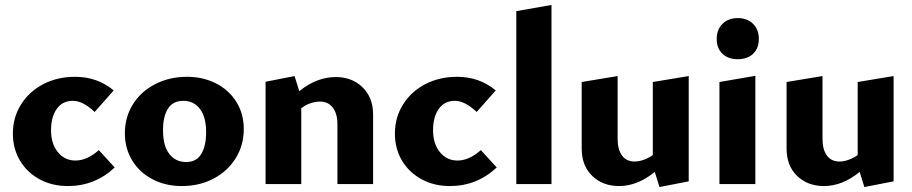

<svg xmlns="http://www.w3.org/2000/svg" viewBox="-20 -743 3682 775"><path d="M32 -204Q32 -269 65 -321.5Q98 -374 155 -403.5Q212 -433 283 -433Q373 -433 439 -378L362 -291Q315 -336 274 -336Q232 -336 209 -303.5Q186 -271 186 -217Q186 -163 213.5 -129Q241 -95 285 -95Q331 -95 379 -137L443 -67Q363 8 254 8Q190 8 139.5 -19.5Q89 -47 60.5 -95Q32 -143 32 -204Z M484 -205Q484 -270 516.5 -322Q549 -374 606.5 -403.5Q664 -433 735 -433Q800 -433 852.5 -406Q905 -379 934.5 -331Q964 -283 964 -222Q964 -157 931.5 -104.5Q899 -52 842 -22Q785 8 714 8Q648 8 595.5 -19.5Q543 -47 513.5 -95.5Q484 -144 484 -205ZM812 -209Q812 -271 787 -303.5Q762 -336 720 -336Q678 -336 658 -304.5Q638 -273 638 -217Q638 -154 663.5 -121.5Q689 -89 731 -89Q773 -89 792.5 -121.5Q812 -154 812 -209Z M1486 -281V0H1342V-241Q1342 -284 1323.5 -308.5Q1305 -333 1272 -333Q1253 -333 1232.5 -326Q1212 -319 1196 -306V0H1052V-413L1169 -436L1188 -375Q1258 -432 1336 -432Q1401 -432 1443.5 -390.5Q1486 -349 1486 -281Z M1574 -204Q1574 -269 1607 -321.5Q1640 -374 1697 -403.5Q1754 -433 1825 -433Q1915 -433 1981 -378L1904 -291Q1857 -336 1816 -336Q1774 -336 1751 -303.5Q1728 -271 1728 -217Q1728 -163 1755.5 -129Q1783 -95 1827 -95Q1873 -95 1921 -137L1985 -67Q1905 8 1796 8Q1732 8 1681.5 -19.5Q1631 -47 1602.5 -95Q1574 -143 1574 -204Z M2064 -698 2206 -723V0H2064Z M2760 -436V-11L2642 12L2623 -49Q2553 8 2479 8Q2413 8 2370.5 -33Q2328 -74 2328 -143V-412L2473 -436V-182Q2473 -140 2490.5 -115.5Q2508 -91 2542 -91Q2559 -91 2578.5 -98Q2598 -105 2615 -117V-412Z M2884 -412 3029 -437V0H2884ZM2873 -586Q2873 -624 2896.5 -647Q2920 -670 2958 -670Q2996 -670 3019.5 -647Q3043 -624 3043 -586Q3043 -548 3020 -526Q2997 -504 2958 -504Q2919 -504 2896 -526Q2873 -548 2873 -586Z M3587 -436V-11L3469 12L3450 -49Q3380 8 3306 8Q3240 8 3197.5 -33Q3155 -74 3155 -143V-412L3300 -436V-182Q3300 -140 3317.5 -115.5Q3335 -91 3369 -91Q3386 -91 3405.5 -98Q3425 -105 3442 -117V-412Z"/></svg>

Font: Ysabeau Ultrabold
Style: Regular
Weight: 800
Designer: Christian Thalmann (Catharsis Fonts)
Version: Version 0.003